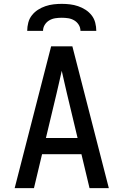

<svg xmlns="http://www.w3.org/2000/svg" viewBox="-20 -975 640 995"><path d="M56 0 245 -735H355L544 0H444L402 -176H198L156 0ZM382 -260 327 -490Q320 -519 313.5 -548.5Q307 -578 300 -608Q293 -578 286.5 -548.5Q280 -519 273 -490L218 -260ZM121 -815Q121 -836 126.5 -857.5Q132 -879 145.5 -896Q159 -913 177 -924.5Q195 -936 215.5 -943Q236 -950 257.5 -952.5Q279 -955 300 -955Q321 -955 342.5 -952.5Q364 -950 384.5 -943Q405 -936 423 -924.5Q441 -913 454.5 -896Q468 -879 473.5 -857.5Q479 -836 479 -815H397Q397 -832 388 -846.5Q379 -861 364.5 -869.5Q350 -878 333.5 -880.5Q317 -883 300 -883Q283 -883 266.5 -880.5Q250 -878 235.5 -869.5Q221 -861 212 -846.5Q203 -832 203 -815Z"/></svg>

Font: Iosevka Fixed Medium Extended
Style: Regular
Weight: 500
Width: 7
Monospace: yes
Designer: Belleve Invis
Foundry: Belleve Invis
Version: Version 24.1.1; ttfautohint (v1.8.4)